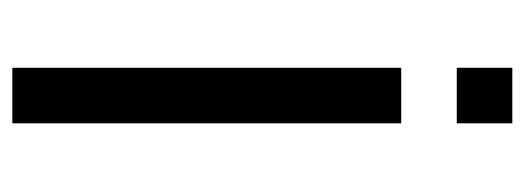

<svg xmlns="http://www.w3.org/2000/svg" viewBox="-280 -540 821 300"><g transform="rotate(-90 130.0 -390.5)"><path d="M173.6 0H86.8V-86.8H173.6ZM173.6 -173.6H86.8V-781.2H173.6Z"/></g></svg>

Font: 8-bit Operator+
Style: Regular
Weight: 400
Designer: GrandChaos9000
Foundry: Grand Chaos Productions
Version: Version 1.2.0 - April 24, 2014